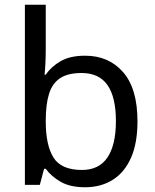

<svg xmlns="http://www.w3.org/2000/svg" viewBox="-20 -831 655 810"><path d="M173 -626Q173 -592 171.5 -562.5Q170 -533 168 -516H173Q196 -550 236 -573Q276 -596 339 -596Q439 -596 499.5 -526.5Q560 -457 560 -319Q560 -227 532.5 -165Q505 -103 455 -72Q405 -41 339 -41Q276 -41 236 -64Q196 -87 173 -119H166L148 -51H85V-811H173ZM324 -523Q267 -523 234 -501.5Q201 -480 187 -435.5Q173 -391 173 -322V-318Q173 -219 205.5 -166.5Q238 -114 326 -114Q398 -114 433.5 -167Q469 -220 469 -320Q469 -421 433.5 -472Q398 -523 324 -523Z"/></svg>

Font: Noto Sans Tamil UI
Style: Regular
Weight: 400
Designer: Jelle Bosma - Monotype Design Team
Foundry: Monotype Imaging Inc.
Version: Version 2.004